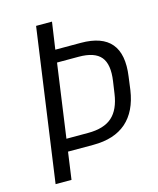

<svg xmlns="http://www.w3.org/2000/svg" viewBox="-107 -776 701 851"><g transform="rotate(-15 243.5 -350.0)"><path d="M140 -700H213L195 -576H312Q409 -576 450.5 -526.5Q492 -477 478 -377L470 -317Q456 -222 400.5 -173.5Q345 -125 249 -125H128L136 -182H240Q313 -182 350.5 -215.5Q388 -249 398 -320L406 -375Q417 -450 388.5 -484.5Q360 -519 287 -519H171L190 -536L115 0H42Z"/></g></svg>

Font: Pathway Extreme SemiCondensed Light
Style: Italic
Weight: 300
Width: 4
Italic angle: -8°
Version: Version 1.001;gftools[0.9.26]